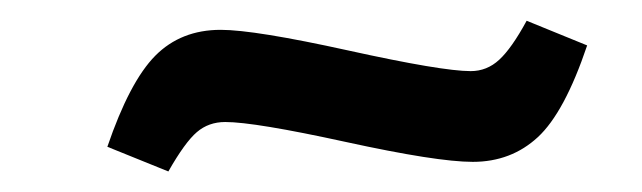

<svg xmlns="http://www.w3.org/2000/svg" viewBox="-20 -399 622 186"><path d="M438 -242.2Q403.3 -242.2 314.9 -261.5Q226.6 -280.8 198.2 -280.8Q182.1 -280.8 170.7 -271Q159.2 -261.2 143.1 -232.9L84 -256.8Q105.5 -319.8 130.4 -345Q155.3 -370.1 193.8 -370.1Q226.6 -370.1 317.4 -350.1Q408.2 -330.1 436 -330.1Q451.7 -330.1 463.6 -341.1Q475.6 -352.1 490.2 -378.9L548.8 -355Q526.9 -290 501 -266.1Q475.1 -242.2 438 -242.2Z"/></svg>

Font: Literata Book SemiBold
Style: Italic
Weight: 600
Italic angle: -3°
Designer: Latin by Veronika Burian and Jose Scaglione. Greek by Irene Vlachou. Cyrillic by Vera Evstafieva
Foundry: TypeTogether
Version: Version 1.003;PS 001.003;hotconv 1.0.88;makeotf.lib2.5.64775